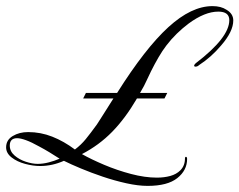

<svg xmlns="http://www.w3.org/2000/svg" viewBox="-70 -563 783 628"><path d="M202 -241 211 -259H313Q405 -405 480.5 -474Q556 -543 625 -543Q653 -543 671 -531Q693 -518 693 -496Q693 -460 653 -414Q621 -376 581 -350Q576 -345 569 -345Q565 -345 565 -349Q565 -351 570 -356Q680 -440 680 -497Q680 -525 644 -525Q600 -525 547 -486Q527 -471 508.5 -453Q490 -435 474 -414Q461 -397 448.5 -375.5Q436 -354 424 -330Q414 -309 409.5 -299.5Q405 -290 401 -282Q397 -274 388 -259H477L468 -241H378Q340 -176 297 -132Q254 -88 198 -59Q228 -42 270.5 -24Q313 -6 358.5 6Q404 18 443 18Q467 18 487 12.5Q507 7 520 -6Q535 -21 535 -45Q535 -50 538 -50Q542 -50 542 -43Q542 -6 510 19.5Q478 45 413 45Q382 45 343.5 36.5Q305 28 266.5 15Q228 2 194.5 -12Q161 -26 139 -37Q101 -20 61 -20Q38 -20 12 -27Q-14 -34 -32 -48Q-50 -62 -50 -81Q-50 -105 -28.5 -118Q-7 -131 22 -131Q63 -131 101 -116Q139 -101 175 -74Q195 -89 210.5 -108Q226 -127 247 -156Q250 -161 264 -182.5Q278 -204 301 -241ZM53 -27Q71 -27 90 -32Q109 -37 125 -44Q108 -55 91.5 -65Q75 -75 58 -84Q33 -98 15 -104.5Q-3 -111 -14 -111Q-38 -111 -38 -87Q-38 -68 -22.5 -54.5Q-7 -41 14.5 -34Q36 -27 53 -27Z"/></svg>

Font: Imperial Script
Style: Regular
Weight: 400
Designer: Robert E. Leuschke
Foundry: Robert E. Leuschke
Version: Version 1.010; ttfautohint (v1.8.3)